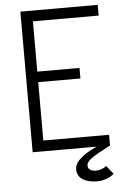

<svg xmlns="http://www.w3.org/2000/svg" viewBox="-64 -846 728 1088"><g transform="rotate(-5 300.0 -302.0)"><path d="M94 0V-800H534V-739H116L160 -784V-416L116 -453H400V-393H116L160 -430V-23L122 -61H534V0ZM444 196Q393 196 362 176Q331 156 331 118Q331 92 352.5 68.5Q374 45 409.5 24.5Q445 4 485 -11L534 0Q496 20 465 37Q434 54 415 70.5Q396 87 397 104Q397 118 409.5 126.5Q422 135 444 135Q460 135 475.5 129Q491 123 502 114L540 161Q524 177 497.5 186.5Q471 196 444 196Z"/></g></svg>

Font: Victor Mono Light
Style: Regular
Weight: 300
Monospace: yes
Designer: Rune Bjørnerås
Version: Version 1.561;gftools[0.9.30]